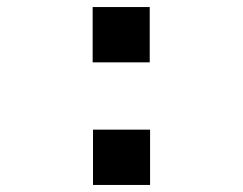

<svg xmlns="http://www.w3.org/2000/svg" viewBox="-20 -525 690 545"><path d="M243 -348V-505H405V-348ZM244 0V-157H406V0Z"/></svg>

Font: Azeret Mono SemiBold
Style: Regular
Weight: 600
Designer: Martin Vácha
Foundry: Displaay
Version: Version 1.002